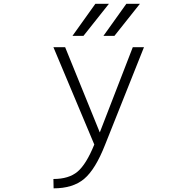

<svg xmlns="http://www.w3.org/2000/svg" viewBox="-20 -774 1040 1023"><path d="M424.8 -583H366.2L488.3 -753.9H560.5ZM589.8 -583H531.2L653.3 -753.9H725.6ZM511.7 -68.4 687.5 -522.5H747.1L540 -2.9Q488.3 128.9 428.2 179.2Q368.2 229.5 265.6 229.5L264.6 179.7Q346.7 179.7 393.1 140.6Q439.5 101.6 482.4 -3.9L264.6 -522.5H327.1Z"/></svg>

Font: GenEi Gothic M Light
Style: Regular
Weight: 300
Designer: o_tamon (Modified); [Source Han Sans]
Ryoko NISHIZUKA  (kana & ideographs); Paul D. Hunt (Latin, Greek & Cyrillic); Wenl
Version: Version 1.1a;Original Version 1.004